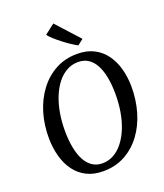

<svg xmlns="http://www.w3.org/2000/svg" viewBox="-175 -1103 1049 1228"><g transform="rotate(-20 349.5 -489.0)"><path d="M315 10Q250 10 202 -14.2Q154 -38.5 122.2 -81.8Q90.5 -125 74.8 -182Q59 -239 58 -304.5Q57 -397 81.5 -478.2Q106 -559.5 152.8 -621.2Q199.5 -683 264.8 -718Q330 -753 411.5 -753Q477 -753 525 -728.2Q573 -703.5 604.2 -660.2Q635.5 -617 651 -560.8Q666.5 -504.5 667.5 -441Q668 -348.5 644.2 -267Q620.5 -185.5 574.2 -123.2Q528 -61 462.5 -25.5Q397 10 315 10ZM326.5 -39.5Q368 -39.5 403.5 -59.2Q439 -79 467.2 -115Q495.5 -151 515.5 -200Q535.5 -249 545.5 -307.8Q555.5 -366.5 555 -432Q554.5 -494 544.8 -543.8Q535 -593.5 515.8 -629Q496.5 -664.5 467.5 -683.2Q438.5 -702 399 -702Q357.5 -702 322 -682.5Q286.5 -663 258.2 -627.5Q230 -592 210.2 -543.5Q190.5 -495 180.2 -436.5Q170 -378 170.5 -312.5Q171 -250 181 -199.5Q191 -149 210.5 -113.2Q230 -77.5 259 -58.5Q288 -39.5 326.5 -39.5ZM438.5 -801Q420.5 -810.5 396.2 -826.5Q372 -842.5 347 -861.8Q322 -881 300.8 -900Q279.5 -919 267.5 -935L335.5 -987.5L477.5 -831.5Z"/></g></svg>

Font: Merriweather 28pt
Style: Italic
Weight: 400
Italic angle: -7.8°
Version: Version 2.101